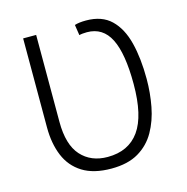

<svg xmlns="http://www.w3.org/2000/svg" viewBox="-105 -798 890 912"><g transform="rotate(-15 340.0 -342.5)"><path d="M333 13Q246 13 191.5 -21Q137 -55 112 -115.5Q87 -176 87 -255V-693H151V-265Q151 -153 199.5 -99Q248 -45 330 -45Q433 -45 485.5 -118.5Q538 -192 538 -348Q538 -498 501.5 -570.5Q465 -643 387 -643Q376 -643 366 -642Q356 -641 349 -639L341 -691Q362 -698 397 -698Q475 -698 520 -654.5Q565 -611 584.5 -534Q604 -457 604 -355Q604 -287 591.5 -221Q579 -155 549 -102Q519 -49 466.5 -18Q414 13 333 13Z"/></g></svg>

Font: Ubuntu Sans Light
Style: Regular
Weight: 300
Designer: Dalton Maag Ltd
Foundry: Dalton Maag Ltd
Version: Version 1.006; ttfautohint (v1.8.4.7-5d5b)